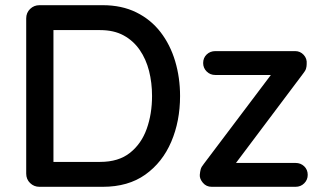

<svg xmlns="http://www.w3.org/2000/svg" viewBox="-20 -720 1238 740"><path d="M376 -700Q449 -700 505 -672.5Q561 -645 598.5 -596.5Q636 -548 655 -484.5Q674 -421 674 -350Q674 -253 640 -173.5Q606 -94 540 -47Q474 0 376 0H132Q111 0 96 -14.5Q81 -29 81 -51V-649Q81 -671 96 -685.5Q111 -700 132 -700ZM366 -96Q437 -96 481 -131Q525 -166 545.5 -223.5Q566 -281 566 -350Q566 -401 554.5 -446.5Q543 -492 518.5 -527.5Q494 -563 456.5 -583.5Q419 -604 366 -604H177L186 -613V-86L180 -96ZM1119 -92Q1139 -92 1152.5 -79Q1166 -66 1166 -46Q1166 -27 1152.5 -13.5Q1139 0 1119 0H796Q775 0 762 -15.5Q749 -31 750 -46Q751 -58 753.5 -67.5Q756 -77 766 -89L1033 -443V-431H810Q790 -431 776.5 -444.5Q763 -458 763 -477Q763 -497 776.5 -510Q790 -523 810 -523H1118Q1137 -523 1150.5 -508.5Q1164 -494 1162 -473Q1162 -464 1159.5 -455.5Q1157 -447 1148 -436L885 -86L881 -92Z"/></svg>

Font: Quicksand SemiBold
Style: Regular
Weight: 600
Designer: Andrew Paglinawan
Foundry: Andrew Paglinawan
Version: Version 3.006